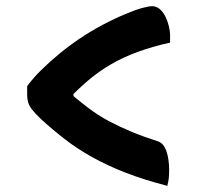

<svg xmlns="http://www.w3.org/2000/svg" viewBox="-20 -607 640 622"><path d="M68 -328Q88 -355 114.5 -381Q141 -407 172.5 -433Q204 -459 239 -482.5Q274 -506 312.5 -526.5Q351 -547 390 -563Q421 -576 442 -581.5Q463 -587 473 -587Q486 -587 497 -578Q508 -569 515.5 -554Q523 -539 527 -522.5Q531 -506 531 -491Q531 -485 531 -480Q531 -475 531 -469Q473 -456 426.5 -439Q380 -422 341 -399.5Q302 -377 267 -347.5Q232 -318 196 -280L218 -332V-266L194 -316Q231 -284 264.5 -258.5Q298 -233 333 -214.5Q368 -196 406.5 -180Q445 -164 492 -149Q510 -143 519 -117.5Q528 -92 528 -55Q528 -39 526.5 -27.5Q525 -16 522 -5Q448 -24 388.5 -47Q329 -70 279.5 -97.5Q230 -125 189.5 -156.5Q149 -188 113 -221Q93 -240 83.5 -252.5Q74 -265 71 -276Q68 -287 68 -300Q68 -307 68 -314Q68 -321 68 -328Z"/></svg>

Font: Recursive Monospace Casual
Style: Bold
Weight: 700
Version: Version 1.047